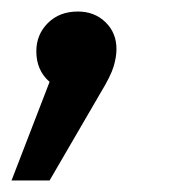

<svg xmlns="http://www.w3.org/2000/svg" viewBox="-33 -147 318 333"><path d="M30 -58Q30 -87 50 -107Q70 -127 102 -127Q131 -127 150 -108.5Q169 -90 169 -62Q169 -48 164 -31.5Q159 -15 142 13L53 166H-13L53 -5Q30 -25 30 -58Z"/></svg>

Font: Yekcdsyqcyvpieeyorgstswgcgt
Style: Regular
Weight: 400
Italic angle: -8°
Designer: Carrois Corporate & Edenspiekermann
Foundry: Carrois Corporate GbR & Edenspiekermann AG
Version: Version 2.001